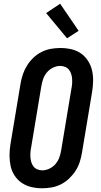

<svg xmlns="http://www.w3.org/2000/svg" viewBox="-20 -1000 540 1028"><path d="M206 8Q176 8 148 1.5Q120 -5 97 -20.5Q74 -36 58.5 -59.5Q43 -83 37 -110.5Q31 -138 31 -168Q31 -198 36 -228L90 -552Q94 -577 102.5 -602Q111 -627 125 -649.5Q139 -672 159 -691Q179 -710 203 -722Q227 -734 252.5 -738.5Q278 -743 303 -743Q333 -743 361.5 -736.5Q390 -730 412.5 -714.5Q435 -699 450.5 -675.5Q466 -652 472.5 -624.5Q479 -597 478.5 -567Q478 -537 473 -507L419 -183Q415 -158 407 -133Q399 -108 384.5 -85.5Q370 -63 350 -44Q330 -25 306 -13Q282 -1 256.5 3.5Q231 8 206 8ZM207 -88Q226 -88 245.5 -97.5Q265 -107 278.5 -123.5Q292 -140 298.5 -159.5Q305 -179 308 -198L362 -523Q365 -537 366 -551Q367 -565 366 -578.5Q365 -592 361 -604.5Q357 -617 349 -627Q341 -637 328.5 -642Q316 -647 302 -647Q283 -647 263.5 -637.5Q244 -628 230.5 -611.5Q217 -595 210.5 -575.5Q204 -556 201 -537L147 -212Q144 -198 143 -184Q142 -170 143 -156.5Q144 -143 148 -130.5Q152 -118 160 -108Q168 -98 180.5 -93Q193 -88 207 -88ZM339 -795 227 -930 302 -980 401 -835Z"/></svg>

Font: Iosevka Curly Slab
Style: Bold Italic
Weight: 700
Italic angle: -9°
Monospace: yes
Designer: Belleve Invis
Foundry: Belleve Invis
Version: Version 22.1.2; ttfautohint (v1.8.4)